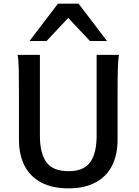

<svg xmlns="http://www.w3.org/2000/svg" viewBox="-20 -1011 754 1043"><path d="M618.7 -500.5V-251.5Q618.7 -170.9 589.1 -111.8Q559.6 -52.7 499.8 -20.3Q439.9 12.2 352.1 12.2Q263.2 12.2 202.9 -20.3Q142.6 -52.7 112.8 -111.8Q83 -170.9 83 -251.5V-500.5Q83 -587.4 81.8 -637Q80.6 -686.5 75.7 -712.9H196.8V-273.4Q196.8 -179.2 231.9 -130.1Q267.1 -81.1 352.1 -81.1Q435.5 -81.1 470.2 -130.1Q504.9 -179.2 504.9 -273.4V-712.9H626Q621.6 -685.5 620.1 -635.7Q618.7 -585.9 618.7 -500.5ZM140.1 -788.1 294.9 -991.2H406.7L561.5 -788.1H468.8L350.6 -913.6L232.9 -788.1Z"/></svg>

Font: Lesson One Medium
Style: Regular
Weight: 500
Designer: But Ko, Victor Gaultney, Annie Olsen, Julie Remington, Don Collingsworth, Eric Hays, Becca Hirsbrunner
Version: Version 1.100